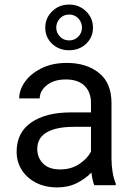

<svg xmlns="http://www.w3.org/2000/svg" viewBox="-20 -815 584 845"><path d="M395 0Q390.6 -9.8 387.5 -24.7Q384.3 -39.6 382.3 -55.7Q356.9 -28.8 318.8 -9.5Q280.8 9.8 231.9 9.8Q178.2 9.8 137.9 -11.2Q97.7 -32.2 75.4 -67.6Q53.2 -103 53.2 -147Q53.2 -231.9 117.7 -276.1Q182.1 -320.3 291 -320.3H380.4V-362.3Q380.4 -409.2 352.3 -437.3Q324.2 -465.3 269 -465.3Q217.8 -465.3 186.3 -440.2Q154.8 -415 154.8 -381.8H64.5Q64.5 -419.9 90.3 -455.8Q116.2 -491.7 163.3 -514.9Q210.4 -538.1 274.4 -538.1Q360.4 -538.1 415.5 -494.1Q470.7 -450.2 470.7 -361.3V-115.2Q470.7 -88.9 475.3 -59.1Q480 -29.3 489.3 -7.8V0ZM245.1 -69.3Q293.9 -69.3 329.8 -93.8Q365.7 -118.2 380.4 -147.9V-256.8H305.7Q228 -256.8 186 -232.7Q144 -208.5 144 -159.2Q144 -121.6 169.4 -95.5Q194.8 -69.3 245.1 -69.3ZM179.2 -693.4Q179.2 -735.4 209.5 -765.1Q239.7 -794.9 284.2 -794.9Q328.6 -794.9 358.9 -765.1Q389.2 -735.4 389.2 -693.4Q389.2 -650.4 358.9 -622.1Q328.6 -593.8 284.2 -593.8Q239.7 -593.8 209.5 -622.1Q179.2 -650.4 179.2 -693.4ZM227.5 -693.4Q227.5 -671.9 243.4 -654.5Q259.3 -637.2 284.2 -637.2Q309.1 -637.2 325 -654.1Q340.8 -670.9 340.8 -693.4Q340.8 -716.3 325 -733.6Q309.1 -751 284.2 -751Q259.3 -751 243.4 -733.6Q227.5 -716.3 227.5 -693.4Z"/></svg>

Font: Vazirmatn RD UI
Style: Regular
Weight: 400
Designer: Saber Rastikerdar
Foundry: Saber Rastikerdar
Version: Version 33.003